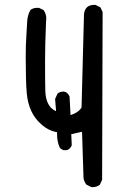

<svg xmlns="http://www.w3.org/2000/svg" viewBox="-20 -764 540 784"><path d="M359 0H353L333 -10Q323 -22 321 -38L315 -226L271 -216L273 -171Q268 -157 254 -151H238L225 -159Q213 -184 213 -215V-224Q176 -231 148 -257Q96 -302 89 -386Q85 -436 85 -531Q85 -580 87.5 -615Q90 -650 91 -675.5Q92 -701 104 -723Q115 -732 132 -732H139L158 -723Q169 -707 169 -688L168 -676Q164 -579 164 -517Q164 -433 165 -393Q167 -328 209 -310L205 -360L215 -382Q225 -390 238 -390Q255 -390 264 -370L268 -294Q300 -304 313 -325L323 -707Q328 -744 364 -744H370L390 -734L399 -715L397 -30L388 -10Q376 0 359 0Z"/></svg>

Font: Xiaolai SC
Style: Regular
Weight: 400
Designer: Nozomi Seto 瀬戸のぞみ
Version: Version 3.11;December 4, 2020;FontCreator 13.0.0.2613 64-bit